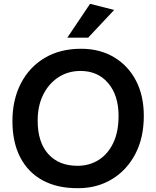

<svg xmlns="http://www.w3.org/2000/svg" viewBox="-20 -975 817 1004"><path d="M389 9Q281 10 204 -31.5Q127 -73 86 -152Q45 -231 45 -342Q45 -453 89 -538.5Q133 -624 213.5 -672Q294 -720 404 -720Q502 -720 576 -676Q650 -632 691 -553.5Q732 -475 732 -369Q732 -254 687.5 -169.5Q643 -85 565.5 -38Q488 9 389 9ZM385 -108Q448 -108 496.5 -139Q545 -170 572.5 -228Q600 -286 600 -369Q600 -476 546 -540Q492 -604 401 -604Q336 -604 285.5 -571Q235 -538 206 -480Q177 -422 177 -344Q177 -231 232.5 -169.5Q288 -108 385 -108ZM332 -778 451 -955 577 -923 441 -778Z"/></svg>

Font: Livvic SemiBold
Style: Regular
Weight: 600
Designer: Jacques Le Bailly, Baron von Fonthausen
Version: Version 1.001; ttfautohint (v1.8.2)